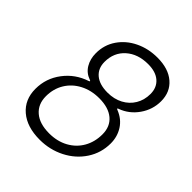

<svg xmlns="http://www.w3.org/2000/svg" viewBox="-211 -913 1063 1063"><g transform="rotate(45 320.0 -381.5)"><path d="M55 -173Q55 -255 104.5 -320.5Q154 -386 233 -412Q239 -414 239 -416.5Q239 -419 233 -421Q193 -435 172.5 -469.5Q152 -504 152 -549Q152 -614 187 -665Q222 -716 281 -744.5Q340 -773 411 -773Q497 -773 546.5 -730.5Q596 -688 596 -616Q596 -551 558 -496.5Q520 -442 459 -420Q453 -419 453 -416Q453 -413 459 -411Q510 -391 537 -349Q564 -307 564 -254Q564 -180 524.5 -119.5Q485 -59 417.5 -24.5Q350 10 271 10Q171 10 113 -39.5Q55 -89 55 -173ZM526 -603Q526 -653 493 -682Q460 -711 400 -711Q320 -711 270 -666.5Q220 -622 220 -549Q220 -498 254.5 -469Q289 -440 352 -440Q403 -440 442.5 -461Q482 -482 504 -519Q526 -556 526 -603ZM496 -257Q496 -318 455.5 -352Q415 -386 342 -386Q279 -386 229.5 -360Q180 -334 152.5 -288.5Q125 -243 125 -185Q125 -123 166.5 -87.5Q208 -52 283 -52Q346 -52 394.5 -78.5Q443 -105 469.5 -151.5Q496 -198 496 -257Z"/></g></svg>

Font: Open Sauce Two Light Italic
Style: Regular
Weight: 300
Italic angle: -10°
Designer: Alfredo Marco Pradil
Foundry: Creative Sauce Fz LLC
Version: Version 1.477